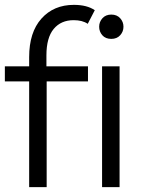

<svg xmlns="http://www.w3.org/2000/svg" viewBox="-24 -770 587 790"><path d="M96 0V-435H-4V-497H96V-535Q96 -637 146.5 -693.5Q197 -750 280 -750Q334 -750 366 -728L337 -672Q315 -687 279 -687Q227 -687 197 -651Q167 -615 167 -542V-497H338V-435H168V0ZM468 -497V0H396V-497ZM434 -610Q410 -610 397 -625Q384 -640 384 -660Q384 -680 397.5 -695Q411 -710 434 -710Q457 -710 470.5 -695Q484 -680 484 -660Q484 -640 470.5 -625Q457 -610 434 -610Z"/></svg>

Font: LivvicRegular
Style: Regular
Weight: 400
Designer: Jacques Le Bailly, Baron von Fonthausen
Version: Version 1.001; ttfautohint (v1.8.2)